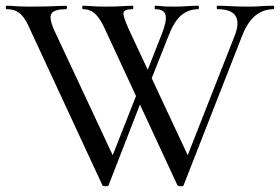

<svg xmlns="http://www.w3.org/2000/svg" viewBox="-22 -645 974 668"><path d="M483 -328 356 -1Q355 3 345.5 3Q336 3 334 -1L83 -542Q71 -570 59.5 -585Q48 -600 34.5 -606.5Q21 -613 1 -613Q-2 -613 -2 -619Q-2 -625 1 -625Q14 -625 25 -624Q36 -623 49 -622.5Q62 -622 81 -622Q114 -622 137 -622.5Q160 -623 177 -624Q194 -625 208 -625Q211 -625 211 -619Q211 -613 208 -613Q168 -613 157.5 -598.5Q147 -584 167 -539L379 -86L341 -31L467 -351ZM929 -625Q932 -625 932 -619Q932 -613 929 -613Q895 -613 867.5 -591.5Q840 -570 821 -522L617 -1Q616 3 606.5 3Q597 3 595 -1L344 -542Q328 -578 310.5 -595.5Q293 -613 267 -613Q264 -613 264 -619Q264 -625 267 -625Q280 -625 290.5 -624Q301 -623 313 -622.5Q325 -622 342 -622Q382 -622 402.5 -623.5Q423 -625 439 -625Q442 -625 442 -619Q442 -613 439 -613Q409 -613 407.5 -600Q406 -587 428 -539L640 -86L602 -31L795 -522Q812 -566 797.5 -589.5Q783 -613 735 -613Q732 -613 732 -619Q732 -625 735 -625Q759 -625 782 -623.5Q805 -622 840 -622Q869 -622 886.5 -623.5Q904 -625 929 -625ZM472 -351 541 -527Q559 -572 554 -592.5Q549 -613 518 -613Q516 -613 516 -619Q516 -625 518 -625Q529 -625 535.5 -624Q542 -623 552 -622.5Q562 -622 584 -622Q610 -622 627 -623.5Q644 -625 668 -625Q670 -625 670 -619Q670 -613 668 -613Q635 -613 610 -593Q585 -573 565 -522L488 -328Z"/></svg>

Font: Cormorant Light Medium
Style: Regular
Weight: 500
Version: Version 4.000